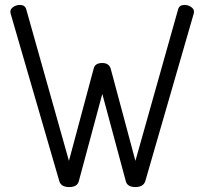

<svg xmlns="http://www.w3.org/2000/svg" viewBox="-20 -751 827 777"><path d="M764 -696 568 -18Q560 6 528 6Q495 6 489 -18L394 -371L299 -18Q293 6 260 6Q227 6 220 -18L23 -696Q22 -699 22 -704Q22 -715 34 -723Q46 -731 60 -731Q81 -731 86 -714L259 -100L359 -473Q364 -496 394 -496Q421 -496 428 -473L528 -100L701 -714Q706 -731 727 -731Q741 -731 753 -723Q765 -715 765 -704Q765 -699 764 -696Z"/></svg>

Font: Dosis
Style: Book
Weight: 400
Designer: EdgarTolentino, PabloImpallari, IginoMarini
Foundry: EdgarTolentino, PabloImpallari, IginoMarini
Version: Version 1.007